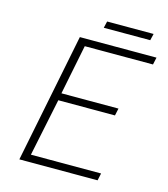

<svg xmlns="http://www.w3.org/2000/svg" viewBox="-114 -857 827 946"><g transform="rotate(15 300.0 -384.0)"><path d="M73 0 205 -659H596L588 -622H240L189 -368H480L472 -331H183L122 -37H480L472 0ZM307 -734 315 -768H552L544 -734Z"/></g></svg>

Font: Source Code Pro Light
Style: Italic
Weight: 300
Italic angle: -11°
Monospace: yes
Designer: Paul D. Hunt, Teo Tuominen
Foundry: Adobe Systems Incorporated
Version: Version 1.050;PS 1.000;hotconv 16.6.51;makeotf.lib2.5.65220